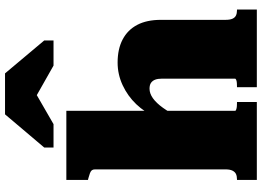

<svg xmlns="http://www.w3.org/2000/svg" viewBox="-159 -883 1042 764"><g transform="rotate(-90 362.0 -501.0)"><path d="M303 -758V-86Q303 -84 308.5 -82Q314 -80 321 -79.5Q328 -79 334 -79H338V0H28V-79H30Q43 -79 51.5 -83Q60 -87 65 -97Q70 -107 70 -125V-644Q70 -652 66.5 -656.5Q63 -661 55 -664Q47 -667 36 -670L28 -672V-758ZM706 0H397V-79H399Q406 -79 413.5 -79.5Q421 -80 426 -82Q431 -84 431 -87V-378Q431 -394 427 -404.5Q423 -415 414.5 -421Q406 -427 391 -427Q372 -427 353 -413.5Q334 -400 315 -373.5Q296 -347 275 -306L278 -402Q297 -446 329.5 -480Q362 -514 405 -534Q448 -554 495 -554Q549 -554 587 -534Q625 -514 645 -476Q665 -438 665 -382V-125Q665 -107 669.5 -97Q674 -87 682.5 -83Q691 -79 703 -79H706ZM452 -1002H289L157 -846V-809H250L413 -903H317L483 -809H583V-846Z"/></g></svg>

Font: Roboto Serif Black
Style: Regular
Weight: 900
Designer: Greg Gazdowicz
Foundry: Commercial Type
Version: Version 1.008